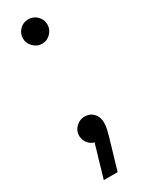

<svg xmlns="http://www.w3.org/2000/svg" viewBox="-182 -547 543 721"><g transform="rotate(-30 90.0 -186.5)"><path d="M90 -413Q69 -413 53 -429Q37 -445 37 -466Q37 -488 52.5 -503.5Q68 -519 90 -519Q112 -519 127.5 -503.5Q143 -488 143 -466Q143 -445 127.5 -429Q112 -413 90 -413ZM34 146 75 6Q57 1 47 -13.5Q37 -28 37 -45Q37 -66 53 -81.5Q69 -97 90 -97Q114 -97 128.5 -81Q143 -65 143 -42Q143 -27 140 -13.5Q137 0 132 17L94 146Z"/></g></svg>

Font: MuseoModerno SemiBold Light
Style: Regular
Weight: 300
Version: Version 1.001